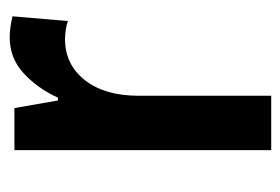

<svg xmlns="http://www.w3.org/2000/svg" viewBox="-114 -572 593 406"><g transform="rotate(-90 183.0 -369.5)"><path d="M307 -646Q316 -646 327.5 -644.5Q339 -643 351 -640L341 -523Q333 -526 321.5 -527.5Q310 -529 303 -529Q249 -529 216 -487Q183 -445 183 -373V-93H68V-636H157L173 -544H179Q198 -586 230 -616Q262 -646 307 -646Z"/></g></svg>

Font: Noto Sans Kannada UI Condensed SemiBold
Style: Regular
Weight: 600
Width: 3
Designer: Jelle Bosma - Monotype Design Team
Foundry: Monotype Imaging Inc.
Version: Version 2.005; ttfautohint (v1.8.4.7-5d5b)